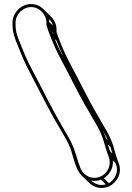

<svg xmlns="http://www.w3.org/2000/svg" viewBox="-20 -771 656 951"><path d="M210 -659V-644C215 -634 215 -627 224 -606C238 -569 255 -527 275 -490C321 -406 368 -305 418 -222C443 -176 475 -131 491 -80C500 -51 507 -24 517 2C536 48 510 89 479 103C435 123 393 97 379 64C364 27 354 -23 334 -63C320 -93 304 -117 287 -147C237 -232 190 -330 142 -420C119 -461 100 -506 83 -549C68 -587 57 -608 57 -652V-659C57 -700 93 -736 134 -736C175 -736 210 -700 210 -659ZM384 98 420 133C443 156 480 170 520 152C556 136 590 87 566 32C556 6 549 -20 541 -49C524 -103 492 -148 467 -194C417 -277 370 -378 324 -462C305 -498 287 -539 273 -576C265 -595 265 -601 260 -612V-624C260 -649 250 -671 233 -688L197 -724C181 -740 159 -751 134 -751C84 -751 42 -708 42 -659V-652C42 -606 53 -582 69 -543C86 -500 105 -454 128 -412C175 -323 223 -224 274 -139C291 -109 306 -86 320 -57C343 -10 348 62 384 98ZM242 -645 224 -662C224 -667 224 -672 223 -677C232 -668 238 -657 242 -645ZM246 -606C246 -605 248 -604 248 -603L237 -613C237 -614 236 -615 236 -616ZM260 -569C269 -546 280 -521 291 -496L288 -499C275 -524 262 -551 251 -578ZM527 -43C530 -31 534 -21 537 -10L525 -22C521 -33 518 -44 514 -55ZM514 -77 505 -86C501 -99 495 -112 489 -125C498 -109 507 -93 514 -77ZM553 39C571 82 547 121 519 136L494 112C520 96 543 63 539 24ZM504 142C475 151 449 140 431 123C446 126 463 126 480 119ZM325 -428C343 -394 362 -357 381 -321C362 -356 343 -393 325 -428Z"/></svg>

Font: Blanket
Style: Ugh
Weight: 900
Foundry: Cannot Into Space Fonts
Version: Version 0.9